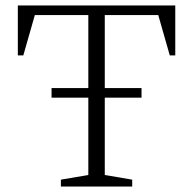

<svg xmlns="http://www.w3.org/2000/svg" viewBox="-20 -680 704 700"><path d="M202 0V-25L302 -42V-324H168V-359H302V-625H107L65 -478H45V-660H619V-478H599L557 -625H362V-359H496V-324H362V-42L462 -25V0Z"/></svg>

Font: Spectral SC ExtraLight
Style: Regular
Weight: 275
Designer: Jean-Baptiste Levee
Foundry: Production Type
Version: Version 2.001